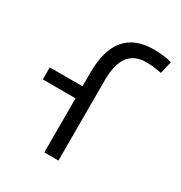

<svg xmlns="http://www.w3.org/2000/svg" viewBox="-174 -866 933 990"><g transform="rotate(30 293.0 -371.0)"><path d="M231.9 0H315.9V-478.5C315.9 -603.5 361.8 -665.5 454.6 -665.5C481.9 -665.5 509.3 -662.6 547.4 -655.3L564.5 -729C528.8 -738.3 496.6 -742.2 457.5 -742.2C306.6 -742.2 231.9 -653.3 231.9 -473.6V-393.6H37.1V-321.8H231.9Z"/></g></svg>

Font: Cascadia Code SemiLight
Style: Regular
Weight: 350
Monospace: yes
Designer: Aaron Bell
Foundry: Saja Typeworks
Version: Version 2404.023